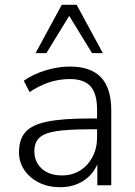

<svg xmlns="http://www.w3.org/2000/svg" viewBox="-20 -771 562 799"><path d="M230 8Q181 8 142.5 -11Q104 -30 81.5 -63Q59 -96 59 -137Q59 -191 86 -221.5Q113 -252 177 -265Q241 -278 353 -278H384V-314Q384 -381 357 -411.5Q330 -442 271 -442Q227 -442 186.5 -429Q146 -416 103 -388L79 -435Q117 -462 169 -478Q221 -494 270 -494Q358 -494 400.5 -449Q443 -404 443 -311V0H385V-87Q365 -42 324.5 -17Q284 8 230 8ZM238 -41Q281 -41 313.5 -61.5Q346 -82 365 -118Q384 -154 384 -200V-233H354Q264 -233 213.5 -225Q163 -217 143 -197Q123 -177 123 -142Q123 -97 154 -69Q185 -41 238 -41ZM128 -550 237 -751H299L408 -550H363L268 -705L173 -550Z"/></svg>

Font: Nunito Sans Light
Style: Regular
Weight: 300
Designer: Vernon Adams
Foundry: Vernon Adams
Version: Version 3.101; ttfautohint (v1.8.4.7-5d5b);gftools[0.9.27]